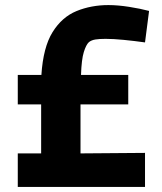

<svg xmlns="http://www.w3.org/2000/svg" viewBox="-20 -736 639 756"><path d="M50 0V-132H142V-325H50V-441H143Q150 -550 187 -609.5Q224 -669 281.5 -692.5Q339 -716 407 -716Q444 -716 488.5 -709Q533 -702 567 -693L551 -569Q508 -575 467 -579Q426 -583 396 -583Q371 -583 355.5 -580.5Q340 -578 330 -570Q319 -560 310 -531Q301 -502 299 -441H485V-325H297V-132L551 -134V0Z"/></svg>

Font: Ruda SemiBold
Style: Bold
Weight: 900
Designer: Mariela Monsalve and Angelina Sanchez
Foundry: Mariela Monsalve and Angelina Sanchez
Version: Version 2.000